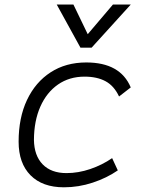

<svg xmlns="http://www.w3.org/2000/svg" viewBox="-20 -796 626 826"><path d="M266.1 -51.3Q316.9 -51.3 368.4 -68.8Q419.9 -86.4 462.4 -115.7L486.8 -63Q439.5 -30.3 378.9 -10.3Q318.4 9.8 254.9 9.8Q162.6 9.8 111.3 -42Q60.1 -93.8 60.1 -186.5Q60.1 -289.6 96.2 -366Q132.3 -442.4 197.8 -484.9Q263.2 -527.3 351.1 -527.3Q497.6 -527.3 542.5 -419.9L492.2 -380.9Q470.7 -426.8 434.1 -446.5Q397.5 -466.3 343.8 -466.3Q278.3 -466.3 229.5 -432.4Q180.7 -398.4 153.6 -337.4Q126.5 -276.4 126 -194.3Q127 -126.5 163.6 -88.9Q200.2 -51.3 266.1 -51.3ZM326.2 -590.8 224.1 -776.4H295.9L357.4 -648.9L465.8 -776.4H542.5L374 -590.8Z"/></svg>

Font: Cascadia Mono Light
Style: Italic
Weight: 300
Italic angle: -10°
Monospace: yes
Designer: Aaron Bell
Foundry: Saja Typeworks
Version: Version 2404.023; ttfautohint (v1.8.4)